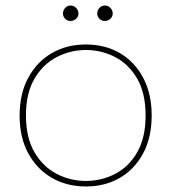

<svg xmlns="http://www.w3.org/2000/svg" viewBox="-20 -668 621 695"><path d="M235 -592Q224 -592 216 -600Q208 -608 208 -619Q208 -631 216 -639.5Q224 -648 235 -648Q247 -648 255.5 -639.5Q264 -631 264 -619Q264 -608 255.5 -600Q247 -592 235 -592ZM360 -592Q348 -592 340 -600Q332 -608 332 -619Q332 -631 340 -639.5Q348 -648 360 -648Q371 -648 379.5 -639.5Q388 -631 388 -619Q388 -608 379.5 -600Q371 -592 360 -592ZM291 7Q222 7 168 -24Q114 -55 82.5 -112.5Q51 -170 51 -250Q51 -329 82.5 -387Q114 -445 168 -476Q222 -507 291 -507Q360 -507 413.5 -476Q467 -445 498 -387Q529 -329 529 -250Q529 -170 498 -112.5Q467 -55 413.5 -24Q360 7 291 7ZM291 -13Q347 -13 396.5 -38.5Q446 -64 476.5 -116.5Q507 -169 507 -250Q507 -331 476.5 -383.5Q446 -436 396.5 -461.5Q347 -487 291 -487Q235 -487 185.5 -461.5Q136 -436 105 -383.5Q74 -331 74 -250Q74 -169 105 -116.5Q136 -64 185.5 -38.5Q235 -13 291 -13Z"/></svg>

Font: Albert Sans Thin
Style: Regular
Weight: 250
Designer: Andreas Rasmussen
Foundry: a.Foundry
Version: Version 1.025